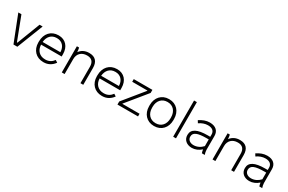

<svg xmlns="http://www.w3.org/2000/svg" viewBox="142 -2010 4961 3307"><g transform="rotate(30 2623.0 -356.5)"><path d="M232 0H309L512 -520H451L275 -62H265L90 -520H28Z M826 6H832C920 6 990 -34 1041 -105L996 -134C961 -84 908 -50 837 -50H828C721 -50 649 -123 645 -234V-236H1054V-283C1054 -429 966 -526 833 -526H826C681 -526 585 -421 585 -264V-244C585 -96 682 6 826 6ZM645 -289C654 -399 721 -470 822 -470H831C929 -470 995 -399 998 -292V-289Z M1193 0H1249V-300C1249 -405 1321 -471 1425 -471H1430C1520 -471 1564 -419 1564 -325V0H1620V-334C1620 -459 1558 -527 1440 -527H1434C1354 -527 1288 -492 1249 -435C1247 -468 1242 -500 1237 -520H1193Z M1990 6H1996C2084 6 2154 -34 2205 -105L2160 -134C2125 -84 2072 -50 2001 -50H1992C1885 -50 1813 -123 1809 -234V-236H2218V-283C2218 -429 2130 -526 1997 -526H1990C1845 -526 1749 -421 1749 -264V-244C1749 -96 1846 6 1990 6ZM1809 -289C1818 -399 1885 -470 1986 -470H1995C2093 -470 2159 -399 2162 -292V-289Z M2300 0H2709V-53H2368V-59L2695 -459V-520H2324V-467H2626V-461L2300 -61Z M3023 6H3031C3172 6 3269 -98 3269 -248V-272C3269 -422 3172 -526 3031 -526H3023C2883 -526 2786 -422 2786 -272V-248C2786 -98 2883 6 3023 6ZM3024 -50C2916 -50 2844 -131 2844 -249V-271C2844 -389 2916 -470 3024 -470H3031C3139 -470 3210 -389 3210 -271V-249C3210 -131 3139 -50 3031 -50Z M3408 0H3464V-720H3408Z M3779 7C3844 7 3909 -20 3963 -69C3966 -45 3972 -17 3979 0H4036C4027 -25 4018 -63 4018 -92V-367C4018 -467 3952 -528 3837 -528H3833C3763 -528 3698 -502 3633 -459L3661 -413C3713 -450 3774 -471 3829 -471H3834C3915 -471 3962 -432 3962 -364V-318H3911C3705 -318 3605 -264 3605 -152V-147C3605 -55 3676 7 3779 7ZM3782 -49C3712 -49 3662 -89 3662 -147V-151C3662 -233 3739 -266 3923 -266H3962V-133C3914 -80 3851 -49 3782 -49Z M4191 0H4247V-300C4247 -405 4319 -471 4423 -471H4428C4518 -471 4562 -419 4562 -325V0H4618V-334C4618 -459 4556 -527 4438 -527H4432C4352 -527 4286 -492 4247 -435C4245 -468 4240 -500 4235 -520H4191Z M4922 7C4987 7 5052 -20 5106 -69C5109 -45 5115 -17 5122 0H5179C5170 -25 5161 -63 5161 -92V-367C5161 -467 5095 -528 4980 -528H4976C4906 -528 4841 -502 4776 -459L4804 -413C4856 -450 4917 -471 4972 -471H4977C5058 -471 5105 -432 5105 -364V-318H5054C4848 -318 4748 -264 4748 -152V-147C4748 -55 4819 7 4922 7ZM4925 -49C4855 -49 4805 -89 4805 -147V-151C4805 -233 4882 -266 5066 -266H5105V-133C5057 -80 4994 -49 4925 -49Z"/></g></svg>

Font: Fixel Text Light
Style: Regular
Weight: 300
Width: 4
Designer: AlfaBravo + MacPaw
Foundry: Kyrylo Tkachov, Marchela Mozhyna, Serhii Makarenko, Maria Weinstein, Zakhar Kryvoshyya
Version: Version 1.211